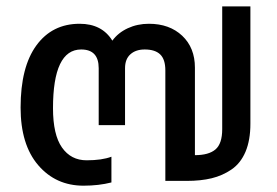

<svg xmlns="http://www.w3.org/2000/svg" viewBox="-20 -570 874 605"><path d="M243.2 15.1Q155.8 15.1 100.3 -49.6Q44.9 -114.3 44.9 -231Q44.9 -358.9 94.7 -427Q144.5 -495.1 231 -495.1Q301.3 -495.1 334 -441.9Q352.1 -466.8 382.6 -481Q413.1 -495.1 449.2 -495.1Q514.2 -495.1 554.2 -457.3Q594.2 -419.4 594.2 -356.9V-81.1Q637.7 -81.1 658.9 -99.1Q680.2 -117.2 680.2 -163.1V-549.8H769V-180.2Q769 -128.4 753.7 -92Q738.3 -55.7 709.7 -36.1Q681.2 -16.6 647 -8.3Q612.8 0 568.8 0H501V-348.1Q501 -382.8 484.9 -398.4Q468.8 -414.1 436 -414.1Q407.7 -414.1 390.9 -398.9Q374 -383.8 374 -355V-175.8H291V-355Q291 -414.1 235.8 -414.1Q147 -414.1 147 -229Q147 -145.5 175.3 -105.2Q203.6 -64.9 252.9 -64.9Q301.3 -64.9 331.1 -76.2V4.9Q291 15.1 243.2 15.1Z"/></svg>

Font: Prompt
Style: Regular
Weight: 400
Designer: Katatrad Team
Foundry: CadsonDemak
Version: Version 1.000;PS 001.000;hotconv 1.0.88;makeotf.lib2.5.64775